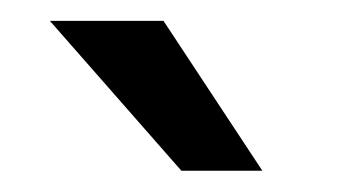

<svg xmlns="http://www.w3.org/2000/svg" viewBox="-20 -770 349 184"><path d="M231.4 -606.4 136.7 -750H27.8L153.8 -606.4Z"/></svg>

Font: Roboto1
Style: rg
Weight: 400
Designer: Google
Version: Version 2.137; 2017